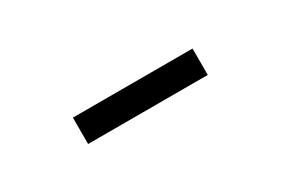

<svg xmlns="http://www.w3.org/2000/svg" viewBox="-8 -770 516 353"><g transform="rotate(-30 250.0 -593.0)"><path d="M123 -621H377V-565H123Z"/></g></svg>

Font: Vazir Code
Style: Code
Weight: 400
Foundry: DejaVu fonts team - Redesigned by Saber Rastikerdar
Version: Version 1.1.2